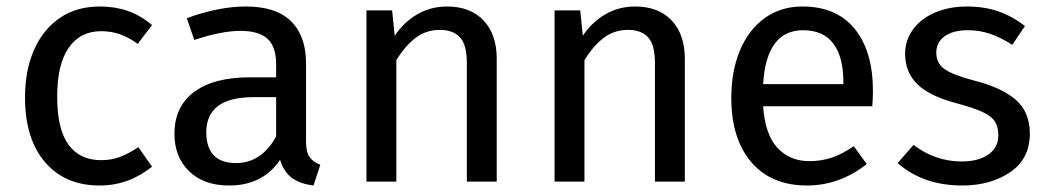

<svg xmlns="http://www.w3.org/2000/svg" viewBox="-20 -559 3225 591"><path d="M448 -482 404 -424Q376 -444 349.5 -453.5Q323 -463 291 -463Q227 -463 191.5 -412Q156 -361 156 -261Q156 -161 191 -113.5Q226 -66 291 -66Q322 -66 348 -75.5Q374 -85 406 -106L448 -46Q376 12 287 12Q180 12 118.5 -60Q57 -132 57 -259Q57 -343 85 -406Q113 -469 164.5 -504Q216 -539 287 -539Q334 -539 373 -525.5Q412 -512 448 -482Z M966 -52 945 12Q904 7 879 -11Q854 -29 842 -67Q789 12 685 12Q607 12 562 -32Q517 -76 517 -147Q517 -231 577.5 -276Q638 -321 749 -321H830V-360Q830 -416 803 -440Q776 -464 720 -464Q662 -464 578 -436L555 -503Q653 -539 737 -539Q830 -539 876 -493.5Q922 -448 922 -364V-123Q922 -91 933 -75.5Q944 -60 966 -52ZM830 -139V-260H761Q615 -260 615 -152Q615 -105 638 -81Q661 -57 706 -57Q785 -57 830 -139Z M1509 -378V0H1417V-365Q1417 -421 1396 -444Q1375 -467 1334 -467Q1292 -467 1260 -443Q1228 -419 1200 -374V0H1108V-527H1187L1195 -449Q1223 -491 1264.5 -515Q1306 -539 1356 -539Q1428 -539 1468.5 -496Q1509 -453 1509 -378Z M2088 -378V0H1996V-365Q1996 -421 1975 -444Q1954 -467 1913 -467Q1871 -467 1839 -443Q1807 -419 1779 -374V0H1687V-527H1766L1774 -449Q1802 -491 1843.5 -515Q1885 -539 1935 -539Q2007 -539 2047.5 -496Q2088 -453 2088 -378Z M2665 -232H2329Q2335 -145 2373 -104Q2411 -63 2471 -63Q2509 -63 2541 -74Q2573 -85 2608 -109L2648 -54Q2564 12 2464 12Q2354 12 2292.5 -60Q2231 -132 2231 -258Q2231 -340 2257.5 -403.5Q2284 -467 2333.5 -503Q2383 -539 2450 -539Q2555 -539 2611 -470Q2667 -401 2667 -279Q2667 -256 2665 -232ZM2576 -306Q2576 -384 2545 -425Q2514 -466 2452 -466Q2339 -466 2329 -300H2576Z M3135 -479 3096 -421Q3060 -444 3027.5 -455Q2995 -466 2959 -466Q2914 -466 2888 -447.5Q2862 -429 2862 -397Q2862 -365 2886.5 -347Q2911 -329 2975 -312Q3063 -290 3106.5 -252Q3150 -214 3150 -148Q3150 -70 3089.5 -29Q3029 12 2942 12Q2822 12 2743 -57L2792 -113Q2859 -62 2940 -62Q2992 -62 3022.5 -83.5Q3053 -105 3053 -142Q3053 -169 3042 -185.5Q3031 -202 3004 -214.5Q2977 -227 2925 -241Q2841 -263 2803.5 -300Q2766 -337 2766 -394Q2766 -435 2790.5 -468.5Q2815 -502 2858.5 -520.5Q2902 -539 2956 -539Q3010 -539 3053 -524Q3096 -509 3135 -479Z"/></svg>

Font: FiraGOUPP
Style: Medium
Weight: 400
Designer: bBox Type
Foundry: bBox Type GmbH
Version: Version 1.001